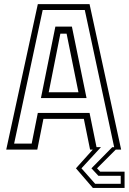

<svg xmlns="http://www.w3.org/2000/svg" viewBox="-20 -720 622 924"><path d="M427 184.5 345.5 90 426.5 0H413.5L383.5 -148H189L159.5 0H10L162 -700H411L563 0H537L447 90L462 106H579.5V184.5ZM438 164.5H561V126H453.5L420 90L520 -11.5H529.5L388 -672H185.5L48 -29H132.5L162 -176.5H411L444.5 -12H466L372 90ZM177 -248 246.5 -592H326L396.5 -248ZM214.5 -276H357.5L300.5 -558H270.5Z"/></svg>

Font: Tourney Light
Style: Regular
Weight: 300
Version: Version 1.015